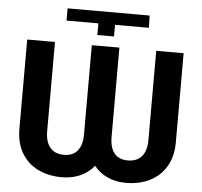

<svg xmlns="http://www.w3.org/2000/svg" viewBox="-59 -938 1061 1009"><g transform="rotate(5 472.0 -433.5)"><path d="M256.8 -812.5V-877H689.5L691.4 -812.5H512.7V-751H424.8V-812.5ZM545.9 -695.3V-224.6Q545.9 -167.5 570.3 -137.9Q594.7 -108.4 641.6 -108.4Q689 -108.4 714.6 -138.2Q740.2 -168 740.2 -224.6V-695.3H884.8V-224.6Q884.8 -150.4 853.3 -97.4Q821.8 -44.4 766.8 -17.3Q711.9 9.8 641.6 9.8Q588.4 9.8 545.2 -9.5Q502 -28.8 473.1 -65.4Q443.8 -28.8 400.1 -9.5Q356.4 9.8 303.7 9.8Q232.4 9.8 177.2 -17.3Q122.1 -44.4 90.8 -97.4Q59.6 -150.4 59.6 -224.6V-695.3H206.1V-224.6Q206.1 -168.5 231.4 -138.4Q256.8 -108.4 303.7 -108.4Q350.6 -108.4 375.5 -137.9Q400.4 -167.5 400.4 -224.6V-695.3Z"/></g></svg>

Font: Pretendard
Style: Bold
Weight: 700
Designer: Base glyphs from Inter by Rasmus Andersson; Hangeul glyphs from Noto Sans CJK(Source Han Sans) by Jang Soo-young and Kan
Foundry: Kil Hyung-jin
Version: Version 1.309